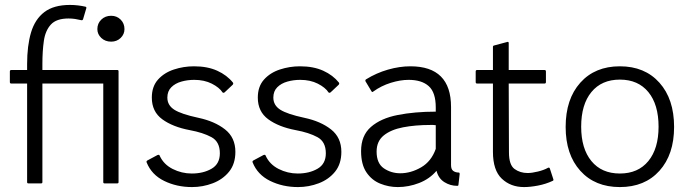

<svg xmlns="http://www.w3.org/2000/svg" viewBox="-20 -824 2795 779"><path d="M90 -85V-485H26Q20 -485 20 -491V-534Q20 -540 26 -540H90V-564Q90 -639 106 -692.5Q122 -746 160 -775Q198 -804 264 -804Q281 -804 297 -802Q313 -800 326 -797Q332 -796 330 -790L317 -746Q315 -741 310 -742Q298 -745 285 -747Q272 -749 258 -749Q209 -749 186.5 -724.5Q164 -700 158 -658.5Q152 -617 152 -564V-540H456Q461 -540 461 -535V-85Q461 -80 456 -80H404Q399 -80 399 -85V-485H152V-85Q152 -80 147 -80H95Q90 -80 90 -85ZM431 -655Q407 -655 391 -670Q375 -685 375 -706Q375 -729 391 -744.5Q407 -760 431 -760Q454 -760 469.5 -744.5Q485 -729 485 -706Q485 -685 469.5 -670Q454 -655 431 -655Z M891 -449Q886 -446 883 -449Q870 -469 839.5 -484.5Q809 -500 768 -500Q741 -500 716 -493Q691 -486 675 -470Q659 -454 659 -428Q659 -397 687 -379Q715 -361 785 -346Q851 -332 893 -299Q935 -266 935 -208Q935 -159 909.5 -127.5Q884 -96 843.5 -80.5Q803 -65 759 -65Q697 -65 646 -90Q595 -115 575 -165Q573 -170 578 -173L619 -195Q621 -196 624 -196Q627 -196 628 -192Q644 -157 680.5 -138.5Q717 -120 758 -120Q805 -120 838.5 -139.5Q872 -159 872 -202Q872 -249 838 -267.5Q804 -286 750 -296Q681 -309 638.5 -340Q596 -371 596 -428Q596 -473 621 -501Q646 -529 685.5 -542Q725 -555 767 -555Q822 -555 861.5 -537Q901 -519 925 -489Q928 -485 924 -480Z M1321 -449Q1316 -446 1313 -449Q1300 -469 1269.5 -484.5Q1239 -500 1198 -500Q1171 -500 1146 -493Q1121 -486 1105 -470Q1089 -454 1089 -428Q1089 -397 1117 -379Q1145 -361 1215 -346Q1281 -332 1323 -299Q1365 -266 1365 -208Q1365 -159 1339.5 -127.5Q1314 -96 1273.5 -80.5Q1233 -65 1189 -65Q1127 -65 1076 -90Q1025 -115 1005 -165Q1003 -170 1008 -173L1049 -195Q1051 -196 1054 -196Q1057 -196 1058 -192Q1074 -157 1110.5 -138.5Q1147 -120 1188 -120Q1235 -120 1268.5 -139.5Q1302 -159 1302 -202Q1302 -249 1268 -267.5Q1234 -286 1180 -296Q1111 -309 1068.5 -340Q1026 -371 1026 -428Q1026 -473 1051 -501Q1076 -529 1115.5 -542Q1155 -555 1197 -555Q1252 -555 1291.5 -537Q1331 -519 1355 -489Q1358 -485 1354 -480Z M1463 -494Q1461 -499 1465 -502Q1507 -528 1554 -541.5Q1601 -555 1645 -555Q1810 -555 1810 -390V-154Q1810 -137 1819 -130.5Q1828 -124 1841 -124Q1845 -124 1845 -118L1840 -74Q1840 -70 1835 -70Q1807 -70 1783 -85Q1759 -100 1751 -131Q1723 -98 1680.5 -81.5Q1638 -65 1594 -65Q1557 -65 1522.5 -79Q1488 -93 1466.5 -125Q1445 -157 1445 -211Q1445 -274 1485 -309Q1525 -344 1594 -357.5Q1663 -371 1748 -371V-388Q1748 -449 1719.5 -474.5Q1691 -500 1638 -500Q1604 -500 1565.5 -488Q1527 -476 1495 -453Q1490 -448 1487 -454ZM1748 -220V-316Q1743 -317 1737.5 -317Q1732 -317 1726 -317Q1665 -317 1615.5 -307.5Q1566 -298 1537 -274.5Q1508 -251 1508 -209Q1508 -161 1537.5 -141Q1567 -121 1604 -121Q1647 -121 1688.5 -145Q1730 -169 1748 -220Z M1980 -208V-485H1916Q1910 -485 1910 -491V-534Q1910 -540 1916 -540H1980V-634Q1980 -638 1983 -639L2039 -654Q2044 -655 2044 -649V-540H2189Q2195 -540 2195 -534V-491Q2195 -485 2189 -485H2044L2045 -206Q2045 -155 2067.5 -138.5Q2090 -122 2121 -122Q2138 -122 2162.5 -128Q2187 -134 2203 -143Q2209 -146 2211 -140L2225 -97Q2227 -92 2222 -90Q2194 -77 2162.5 -71Q2131 -65 2106 -65Q2052 -65 2016 -99Q1980 -133 1980 -208Z M2495 -65Q2394 -65 2334.5 -131Q2275 -197 2275 -309Q2275 -422 2334.5 -488.5Q2394 -555 2495 -555Q2596 -555 2655.5 -488.5Q2715 -422 2715 -309Q2715 -197 2655.5 -131Q2596 -65 2495 -65ZM2495 -120Q2569 -120 2610.5 -170.5Q2652 -221 2652 -310Q2652 -400 2610.5 -450.5Q2569 -501 2495 -501Q2421 -501 2379.5 -450.5Q2338 -400 2338 -310Q2338 -221 2379.5 -170.5Q2421 -120 2495 -120Z"/></svg>

Font: Gowun Dodum
Style: Regular
Weight: 400
Designer: Yanghee Ryu
Foundry: Yanghee Ryu
Version: Version 2.000